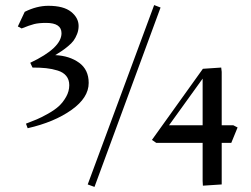

<svg xmlns="http://www.w3.org/2000/svg" viewBox="-20 -732 998 762"><path d="M50.8 -627 78.1 -685.1Q126 -709 171.9 -709Q232.4 -709 262.2 -685.1Q292 -661.1 292 -628.9Q292 -612.3 285.9 -596.9Q279.8 -581.5 272 -570.8Q264.2 -560.1 249.5 -548.1Q234.9 -536.1 225.3 -529.8Q215.8 -523.4 199.2 -513.2Q255.4 -510.7 293.7 -483.2Q332 -455.6 332 -402.8Q332 -344.2 263.7 -295.7Q195.3 -247.1 89.8 -223.1L83 -241.2Q108.4 -251 126 -258.3Q143.6 -265.6 170.2 -280.5Q196.8 -295.4 213.4 -310.5Q230 -325.7 242.4 -347.7Q254.9 -369.6 254.9 -394Q254.9 -416 242.9 -430.7Q231 -445.3 208.7 -452.1Q186.5 -459 163.3 -461.4Q140.1 -463.9 108.9 -463.9L100.1 -482.9Q224.1 -541.5 224.1 -600.1Q224.1 -641.1 163.1 -641.1Q134.3 -641.1 115.7 -636.5Q97.2 -631.8 65.9 -619.1ZM328.1 0 591.8 -711.9 617.2 -702.1 355 9.8ZM583 -176.8 785.2 -459 857.9 -463.9 859.9 -446.8V-234.9H905.8L922.9 -226.1L897.9 -165H859.9V0L785.2 4.9L784.2 -14.2V-165H600.1ZM650.9 -234.9H784.2V-419.9Z"/></svg>

Font: Dehuti
Style: Bold
Weight: 700
Version: Version 1.2